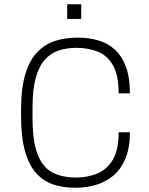

<svg xmlns="http://www.w3.org/2000/svg" viewBox="-20 -873 703 903"><path d="M332 10Q278 10 232 -5Q186 -20 151.5 -57Q117 -94 98 -160.5Q79 -227 79 -330V-356Q79 -459 99.5 -525.5Q120 -592 156.5 -629Q193 -666 240.5 -681Q288 -696 342 -696H347Q395 -696 439 -684Q483 -672 517 -642.5Q551 -613 571 -562Q591 -511 591 -434H538Q538 -520 511 -566.5Q484 -613 439 -630.5Q394 -648 339 -648Q295 -648 257.5 -636Q220 -624 192 -593.5Q164 -563 148.5 -508Q133 -453 133 -368V-318Q133 -205 158 -144Q183 -83 229 -60.5Q275 -38 337 -38Q390 -38 435.5 -56Q481 -74 509.5 -120Q538 -166 538 -251H591Q591 -178 570 -127.5Q549 -77 513 -47Q477 -17 431.5 -3.5Q386 10 337 10ZM296 -784V-853H362V-784Z"/></svg>

Font: Chivo Medium Thin
Style: Regular
Weight: 250
Version: Version 2.002